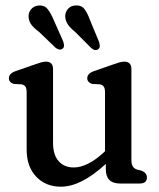

<svg xmlns="http://www.w3.org/2000/svg" viewBox="-20 -692 599 724"><path d="M80.5 -128V-343.5Q80.5 -359 75.8 -365.5Q71 -372 61.5 -374L32 -375.5Q13.5 -381.5 13.5 -397Q13.5 -414.5 38 -423.5L108.5 -448Q124 -453.5 134.2 -456.5Q144.5 -459.5 153.5 -459.5Q180 -459.5 180 -431V-153.5Q180 -108 201.2 -84.2Q222.5 -60.5 258 -60.5Q282.5 -60.5 310.2 -73.8Q338 -87 369.5 -115.5L376 -122V-343.5Q376 -359 371.2 -365.5Q366.5 -372 357 -374L327.5 -375.5Q309 -381.5 309 -397Q309 -414.5 333.5 -423.5L404 -448Q419.5 -453.5 429.8 -456.5Q440 -459.5 449 -459.5Q475.5 -459.5 475.5 -431V-89Q475.5 -72 481 -64Q486.5 -56 497 -52.5L515 -48Q534 -39.5 534 -23Q534 0 507 0H432.5Q379 0 379 -54V-74Q286 12 209.5 12Q152.5 12 116.5 -25.8Q80.5 -63.5 80.5 -128ZM320.5 -613.5 353.5 -534Q356 -525.5 356.2 -518.5Q356.5 -511.5 351 -507Q339 -498 324.5 -510.5L262.5 -572.5Q245.5 -586 236.5 -599Q227.5 -612 226 -628Q225 -645 235.8 -657.8Q246.5 -670.5 264.5 -671.5Q287.5 -673 299.2 -656.8Q311 -640.5 320.5 -613.5ZM183 -615.5 218 -536.5Q221 -528.5 221.5 -521.2Q222 -514 216.5 -509Q206 -500 190 -511.5L127 -572Q109.5 -584.5 99.8 -597Q90 -609.5 88 -625.5Q86 -642.5 96.2 -655.8Q106.5 -669 124 -671Q147 -673.5 159.5 -657.8Q172 -642 183 -615.5Z"/></svg>

Font: Fraunces 72pt SuperSoft
Style: Regular
Weight: 400
Version: Version 1.000;[b76b70a41]